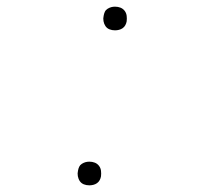

<svg xmlns="http://www.w3.org/2000/svg" viewBox="-20 -548 640 576"><path d="M248 8Q239 8 231.5 5Q224 2 219.5 -4.5Q215 -11 213.5 -19.5Q212 -28 214 -36Q215 -42 217.5 -47.5Q220 -53 225.5 -56.5Q231 -60 236.5 -61.5Q242 -63 248 -63Q257 -63 264.5 -60Q272 -57 277 -50.5Q282 -44 283 -35.5Q284 -27 283 -19Q282 -13 279 -7.5Q276 -2 271 1.5Q266 5 260 6.5Q254 8 248 8ZM325 -457Q316 -457 308.5 -460Q301 -463 296.5 -469.5Q292 -476 290.5 -484.5Q289 -493 291 -501Q292 -507 294.5 -512.5Q297 -518 302.5 -521.5Q308 -525 313.5 -526.5Q319 -528 325 -528Q334 -528 341.5 -525Q349 -522 354 -515.5Q359 -509 360 -500.5Q361 -492 360 -484Q359 -478 356 -472.5Q353 -467 348 -463.5Q343 -460 337 -458.5Q331 -457 325 -457Z"/></svg>

Font: Iosevka HT Thin Extended
Style: Italic
Weight: 100
Width: 7
Italic angle: -9°
Monospace: yes
Designer: Belleve Invis
Foundry: Belleve Invis
Version: Version 32.3.0; ttfautohint (v1.8.4)